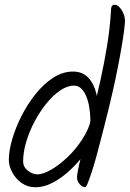

<svg xmlns="http://www.w3.org/2000/svg" viewBox="-20 -802 544 805"><path d="M445 -752Q445 -768 448 -775Q451 -782 462 -782Q468 -782 475.5 -776.5Q483 -771 489.5 -761Q496 -751 500 -739Q504 -727 504 -715Q504 -705 501 -680Q498 -655 491.5 -615.5Q485 -576 475 -524.5Q465 -473 451 -411.5Q437 -350 419 -280Q410 -245 400.5 -208Q391 -171 381.5 -137Q372 -103 363 -76Q354 -49 347.5 -33Q341 -17 336 -17Q330 -17 322 -22.5Q314 -28 308.5 -37.5Q303 -47 303 -58Q303 -74 312 -112.5Q321 -151 336 -206Q351 -261 368 -327Q385 -393 401 -465Q417 -537 429 -610.5Q441 -684 445 -752ZM128 -17Q96 -17 71 -34.5Q46 -52 31.5 -79Q17 -106 17 -132Q17 -169 31 -217.5Q45 -266 70 -315.5Q95 -365 129 -407.5Q163 -450 203 -476Q243 -502 286 -502Q325 -502 349 -477.5Q373 -453 383.5 -411Q394 -369 394 -316Q394 -305 392.5 -293.5Q391 -282 387.5 -274.5Q384 -267 377 -267Q369 -267 364 -273.5Q359 -280 359 -291Q359 -332 351.5 -366.5Q344 -401 328.5 -422Q313 -443 290 -443Q262 -443 232 -422.5Q202 -402 174.5 -368Q147 -334 125 -292.5Q103 -251 90 -207.5Q77 -164 77 -126Q77 -102 96.5 -86.5Q116 -71 137 -71Q160 -71 193.5 -90Q227 -109 262.5 -142.5Q298 -176 326 -219.5Q354 -263 365 -311Q369 -327 385 -327Q391 -327 395.5 -324Q400 -321 403 -315.5Q406 -310 406 -303Q406 -281 389.5 -245Q373 -209 345 -170Q317 -131 281.5 -96Q246 -61 206.5 -39Q167 -17 128 -17Z"/></svg>

Font: Kalam Variable Light
Style: Regular
Weight: 300
Designer: Lipi Raval, Jonny Pinhorn
Foundry: Indian Type Foundry
Version: Version 3.000